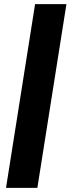

<svg xmlns="http://www.w3.org/2000/svg" viewBox="-20 -725 342 925"><path d="M9 180 149 -705H300L160 180Z"/></svg>

Font: Nunito Sans 12pt ExtraBold
Style: Italic
Weight: 800
Italic angle: -9°
Designer: Vernon Adams
Foundry: Vernon Adams
Version: Version 3.101;gftools[0.9.27]